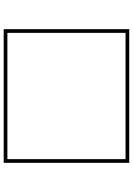

<svg xmlns="http://www.w3.org/2000/svg" viewBox="140 -880 720 1040"><g transform="rotate(-90 500.0 -360.0)"><path d="M138 -20V-700H862V-20ZM158 -40H842V-680H158Z"/></g></svg>

Font: Murecho Thin
Style: Regular
Weight: 100
Designer: Neil Summerour
Foundry: Positype
Version: Version 1.010